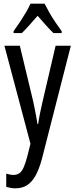

<svg xmlns="http://www.w3.org/2000/svg" viewBox="-20 -786 410 1046"><path d="M4 -537H88L161 -233Q165 -214 169 -194Q173 -174 177 -153Q181 -132 184 -111H188Q192 -139 198 -169Q204 -199 212 -233L283 -537H366L208 81Q193 136 173.5 171Q154 206 127.5 223Q101 240 64 240Q52 240 40 238Q28 236 14 232V160Q24 163 34 165Q44 167 53 167Q73 167 86 157.5Q99 148 109 125.5Q119 103 129 65L146 -3ZM223 -766Q234 -744 249 -717.5Q264 -691 282 -664.5Q300 -638 316 -616V-606H271Q250 -626 229 -650Q208 -674 185 -700Q162 -674 139.5 -648.5Q117 -623 99 -606H54V-616Q72 -641 89.5 -667.5Q107 -694 122 -719.5Q137 -745 146 -766Z"/></svg>

Font: Noto Sans Devanagari ExtraCondensed
Style: Regular
Weight: 400
Width: 2
Designer: Jelle Bosma - Monotype Design Team
Foundry: Monotype Imaging Inc.
Version: Version 2.006